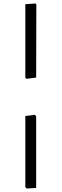

<svg xmlns="http://www.w3.org/2000/svg" viewBox="-20 -817 354 1099"><path d="M187 -373 188 -792 183 -797 125 -793V-372L132 -366ZM187 259V-151L180 -160L125 -153V254L132 262Z"/></svg>

Font: Alegreya Sans
Style: Regular
Weight: 400
Designer: Juan Pablo del Peral
Foundry: Huerta Tipografica
Version: Version 1.000;PS 001.000;hotconv 1.0.70;makeotf.lib2.5.58329